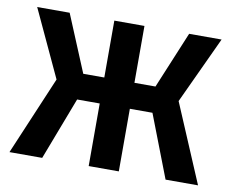

<svg xmlns="http://www.w3.org/2000/svg" viewBox="-66 -644 884 728"><g transform="rotate(10 376.0 -280.0)"><path d="M434 0H318V-241H231L139 0H13L141 -302L21 -560H146L237 -341H318V-560H434V-341H515L606 -560H731L611 -302L739 0H614L521 -241H434Z"/></g></svg>

Font: Tektur SemiCondensed Medium
Style: Regular
Weight: 500
Width: 4
Designer: Adam Jagosz
Foundry: Adam Jagosz
Version: Version 1.005;gftools[0.9.30]